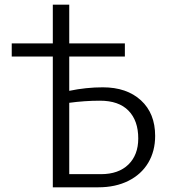

<svg xmlns="http://www.w3.org/2000/svg" viewBox="-20 -798 730 818"><path d="M641 -219Q641 -154 611.5 -104.5Q582 -55 527 -27.5Q472 0 399 0H205V-557H30V-613H205V-778H275V-613H512V-557H275V-411Q347 -426 418 -426Q520 -426 580.5 -370.5Q641 -315 641 -219ZM569 -208Q569 -284 527.5 -326.5Q486 -369 406 -369Q341 -369 275 -360V-56H410Q485 -56 527 -97Q569 -138 569 -208Z"/></svg>

Font: Ysabeau Infant
Style: Regular
Weight: 400
Designer: Christian Thalmann (Catharsis Fonts)
Version: Version 0.003